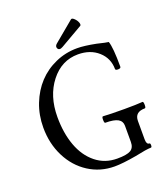

<svg xmlns="http://www.w3.org/2000/svg" viewBox="-153 -947 930 1067"><g transform="rotate(-20 312.5 -413.5)"><path d="M278.8 -704.1Q266.6 -704.1 262.9 -716.1Q259.3 -728 272 -738.8L391.1 -837.9Q397.9 -843.8 410.4 -832Q422.9 -820.3 428.2 -806.6Q433.6 -793 428.2 -787.1L294.9 -710Q283.2 -704.1 278.8 -704.1ZM340.8 13.2Q256.3 13.2 187.7 -31Q119.1 -75.2 80.1 -152.6Q41 -230 41 -325.2Q41 -398.9 66.4 -463.9Q91.8 -528.8 135.3 -575.4Q178.7 -622.1 239.3 -648.9Q299.8 -675.8 368.2 -675.8Q410.6 -675.8 479 -662.1Q533.2 -648.9 545.9 -647.9Q559.1 -610.8 559.1 -497.1Q559.1 -487.8 543.7 -487.3Q528.3 -486.8 526.9 -494.1Q526.9 -558.6 480.2 -600.3Q433.6 -642.1 360.8 -642.1Q263.7 -642.1 199.2 -559.8Q134.8 -477.5 134.8 -353Q134.8 -258.3 161.9 -184.1Q189 -109.9 242.7 -66.4Q296.4 -22.9 369.1 -22.9Q426.3 -22.9 448.7 -36.4Q471.2 -49.8 471.2 -84V-180.2Q471.2 -207 448.2 -220Q425.3 -232.9 374 -232.9Q368.2 -232.9 367.9 -252Q367.7 -271 374 -271Q416 -268.1 500 -268.1Q571.8 -268.1 607.9 -271Q613.8 -271 614 -252Q614.3 -232.9 607.9 -232.9Q547.9 -232.9 547.9 -180.2V-71.8Q547.9 -41 564.9 -41Q570.8 -41 570.8 -28.6Q570.8 -16.1 564.9 -16.1Q539.1 -16.1 469.2 -1Q388.7 13.2 340.8 13.2Z"/></g></svg>

Font: Junicode SmCond
Style: Regular
Weight: 400
Width: 4
Designer: Peter S. Baker
Version: Version 2.206